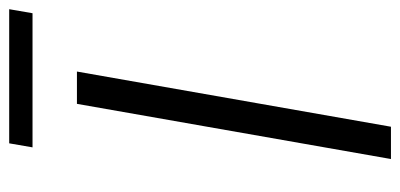

<svg xmlns="http://www.w3.org/2000/svg" viewBox="-252 -640 891 428"><g transform="rotate(-90 194.0 -425.5)"><path d="M177 -700H249L126 0H54ZM89 -851H388L379 -799H80Z"/></g></svg>

Font: KoHo
Style: Italic
Weight: 400
Italic angle: -10°
Designer: Cadson Demak & Katatrad Team
Foundry: Cadson Demak Co.,Ltd.
Version: Version 1.000